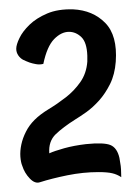

<svg xmlns="http://www.w3.org/2000/svg" viewBox="-20 -642 288 409"><path d="M234.4 -305.7Q235.4 -299.8 236.3 -293.9Q237.3 -289.1 237.8 -281.2Q238.3 -273.4 238.3 -264.6Q229.5 -270.5 219.2 -272.9Q209 -275.4 189.5 -275.4Q157.2 -275.4 123.5 -268.6Q89.8 -261.7 65.4 -253.9Q54.7 -250 43.5 -261.7Q32.2 -273.4 27.3 -289.1Q24.4 -295.9 23.4 -308.1Q22.5 -320.3 25.4 -334Q28.3 -347.7 35.2 -361.3Q42 -375 53.7 -386.7Q65.4 -398.4 84 -409.7Q102.5 -420.9 120.1 -434.6Q137.7 -448.2 150.9 -466.8Q164.1 -485.4 166 -510.7V-523.4Q165 -551.8 153.3 -563Q141.6 -574.2 127 -574.2Q110.4 -574.2 95.2 -558.6Q80.1 -543 72.3 -505.9Q64.5 -503.9 56.6 -505.4Q48.8 -506.8 43 -508.8Q35.2 -511.7 29.3 -514.6Q23.4 -517.6 19 -523.9Q14.6 -530.3 14.6 -538.1Q14.6 -546.9 21.5 -561Q28.3 -575.2 43 -589.4Q57.6 -603.5 80.6 -613.3Q103.5 -623 135.7 -622.1Q177.7 -620.1 204.1 -593.3Q230.5 -566.4 226.6 -510.7Q224.6 -483.4 214.4 -462.9Q204.1 -442.4 190.9 -427.7Q177.7 -413.1 164.1 -403.3Q150.4 -393.6 140.6 -387.7Q114.3 -371.1 98.6 -356Q83 -340.8 85 -315.4Q95.7 -320.3 116.7 -326.2Q137.7 -332 163.1 -335Q201.2 -338.9 215.3 -333Q229.5 -327.1 234.4 -305.7Z"/></svg>

Font: BKP Parklife Display
Style: Regular
Weight: 400
Designer: Font Diner, Inc.; LA MECHKY PLUS GmbH
Foundry: Font Diner, Inc.; LA MECHKY PLUS GmbH
Version: Version 1.007